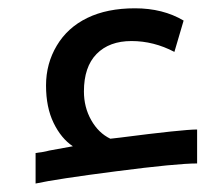

<svg xmlns="http://www.w3.org/2000/svg" viewBox="-20 -429 530 458"><path d="M418 -379.9 396 -305.2Q346.7 -331.1 293.7 -331.1Q240.7 -331.1 210.4 -300.3Q180.2 -269.5 180.2 -210.9Q180.2 -173.3 197.5 -142.6Q214.8 -111.8 243.2 -98.1L265.1 -100.6Q416.5 -120.1 450.2 -120.1V-39.1Q401.4 -39.1 257.8 -20.5Q114.3 -2 64.9 8.8V-64Q85.4 -66.4 97.2 -69.8L153.8 -80.1Q126 -98.6 107.9 -135.7Q89.8 -172.9 89.8 -225.1Q89.8 -277.3 115.5 -320.3Q141.1 -363.3 188.2 -386.2Q235.4 -409.2 302 -409.2Q368.7 -409.2 418 -379.9Z"/></svg>

Font: DroidArabicKufi
Style: Regular
Weight: 400
Designer: Pascal Zoghbi
Foundry: Ascender Corporation
Version: Version 1.00